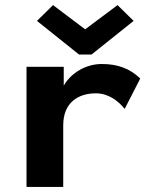

<svg xmlns="http://www.w3.org/2000/svg" viewBox="-20 -733 603 753"><path d="M188 -713 125 -651 290 -519H339L504 -651L441 -713L314 -618ZM84 0H228V-242C228 -330 286 -367 356 -367C405 -367 443 -338 469 -306L530 -425C490 -464 442 -482 379 -482C318 -482 259 -448 230 -397V-471H84Z"/></svg>

Font: Inconsolata SemiExpanded Black
Style: Regular
Weight: 900
Width: 6
Monospace: yes
Designer: Raph Levien, Cyreal, Brenton Simpson
Foundry: Raph Levien, Cyreal, Google
Version: Version 3.100